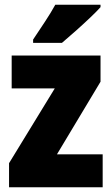

<svg xmlns="http://www.w3.org/2000/svg" viewBox="-20 -786 470 806"><path d="M411 0H18V-101L210 -415H29V-553H402V-443L219 -138H411ZM402 -756Q386 -738 357.5 -711Q329 -684 297.5 -656Q266 -628 240 -606H119V-620Q143 -656 168.5 -694.5Q194 -733 212 -766H402Z"/></svg>

Font: Noto Sans Gujarati UI Condensed Black
Style: Regular
Weight: 900
Width: 3
Designer: Jelle Bosma - Monotype Design Team, Universal Thirst
Foundry: Monotype Imaging Inc.
Version: Version 2.106; ttfautohint (v1.8.4.7-5d5b)